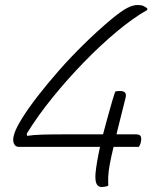

<svg xmlns="http://www.w3.org/2000/svg" viewBox="-20 -736 640 766"><path d="M440 -371Q444 -372 448.5 -372.5Q453 -373 459 -373Q488 -373 481 -346L446 -206Q445 -203 445 -200H522Q538 -200 541.5 -192Q545 -184 542 -170Q541 -163 538.5 -158.5Q536 -154 534 -150H433Q423 -108 418 -81Q413 -54 412 -34.5Q411 -15 412 5Q399 10 385 10Q372 10 365.5 -2Q359 -14 361 -44Q363 -65 367.5 -91.5Q372 -118 379 -150H55Q41 -150 35.5 -163.5Q30 -177 35 -195L38 -205Q45 -227 69 -265.5Q93 -304 130.5 -352.5Q168 -401 215 -454.5Q262 -508 315.5 -560.5Q369 -613 424 -659Q464 -692 487 -704Q510 -716 529 -716Q543 -716 551.5 -712.5Q560 -709 568 -702L567 -696Q512 -665 446.5 -610.5Q381 -556 314.5 -487.5Q248 -419 188.5 -345.5Q129 -272 87 -203L88 -194Q115 -198 149.5 -199Q184 -200 239 -200H391Q400 -234 409.5 -268.5Q419 -303 427 -330.5Q435 -358 440 -371Z"/></svg>

Font: Recursive Mn Csl St Lt
Style: Italic
Weight: 300
Italic angle: -15°
Monospace: yes
Version: Version 1.079;hotconv 1.0.112;makeotfexe 2.5.65598; ttfautoh